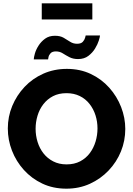

<svg xmlns="http://www.w3.org/2000/svg" viewBox="-20 -1128 800 1154"><path d="M379 6Q299 6 234.5 -24.5Q170 -55 123.5 -106.5Q77 -158 52 -222.5Q27 -287 27 -356Q27 -427 53.5 -491Q80 -555 127.5 -605.5Q175 -656 240 -685Q305 -714 382 -714Q461 -714 525.5 -683.5Q590 -653 636.5 -601Q683 -549 708 -484.5Q733 -420 733 -353Q733 -282 707 -218Q681 -154 633 -103.5Q585 -53 520.5 -23.5Q456 6 379 6ZM194 -354Q194 -313 206 -274.5Q218 -236 241.5 -206Q265 -176 300 -158Q335 -140 380 -140Q427 -140 462 -158.5Q497 -177 520 -208Q543 -239 554.5 -277.5Q566 -316 566 -356Q566 -397 554 -435Q542 -473 518 -503.5Q494 -534 459 -551Q424 -568 380 -568Q333 -568 298.5 -550Q264 -532 240.5 -501.5Q217 -471 205.5 -432.5Q194 -394 194 -354ZM449 -773Q419 -773 397 -784.5Q375 -796 357 -807.5Q339 -819 316 -819Q294 -819 284 -808Q274 -797 271.5 -785Q269 -773 269 -771H183Q183 -782 189.5 -805.5Q196 -829 211.5 -853.5Q227 -878 251 -895.5Q275 -913 310 -913Q342 -913 362.5 -901Q383 -889 401.5 -877Q420 -865 443 -865Q467 -865 477.5 -876.5Q488 -888 491.5 -901Q495 -914 495 -915H581Q581 -907 574 -884.5Q567 -862 551.5 -836.5Q536 -811 511 -792Q486 -773 449 -773ZM231 -1011V-1108H535V-1011Z"/></svg>

Font: Raleway Thin ExtraBold
Style: Regular
Weight: 800
Version: Version 4.026